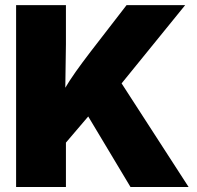

<svg xmlns="http://www.w3.org/2000/svg" viewBox="-20 -748 789 768"><path d="M194.3 -119.6V-313Q215.8 -354.5 236.6 -389.6Q257.3 -424.8 282.7 -460.7Q308.1 -496.6 341.8 -540.5L486.3 -727.5H720.7L416.5 -353L397.9 -358.4ZM44.4 0V-727.5H243.7V-571.3L240.7 -361.8L243.7 -265.6V0ZM502 0 326.7 -292.5 450.2 -439.5 734.4 0Z"/></svg>

Font: Inter 20pt Black
Style: Regular
Weight: 900
Version: Version 4.001;git-66647c0bb